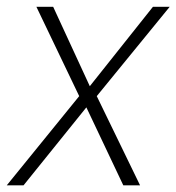

<svg xmlns="http://www.w3.org/2000/svg" viewBox="-34 -556 529 576"><path d="M125.5 -535.6 235.4 -297.4 424.8 -535.6H475.1L256.3 -267.6L386.2 0H335.9L225.1 -233.9L36.6 0H-13.7L203.6 -267.6L75.2 -535.6Z"/></svg>

Font: Inter Display Extra Light
Style: Italic
Weight: 200
Italic angle: -9.39999°
Designer: Rasmus Andersson
Foundry: rsms
Version: Version 4.000;git-4fc901f